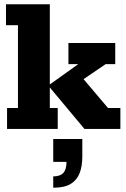

<svg xmlns="http://www.w3.org/2000/svg" viewBox="-20 -603 591 898"><path d="M213 -98H250V0H13V-98H64V-485H8V-583H213V-208L346 -303H300V-402H519V-303H474L311 -192L358 -248L485 -98H543V0H375L213 -194ZM229 275V222Q261 222 276 206Q291 190 291 154H229V47H365V129Q365 174 352.5 206.5Q340 239 311 257Q282 275 229 275Z"/></svg>

Font: Rokkitt SemiBold ExtraBold
Style: Regular
Weight: 800
Version: Version 3.103